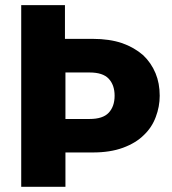

<svg xmlns="http://www.w3.org/2000/svg" viewBox="-20 -722 664 742"><path d="M326.2 -262.2Q377.4 -262.2 399.9 -286.1Q422.9 -310.5 422.9 -352.1Q422.9 -393.6 399.9 -418Q377.4 -441.9 326.2 -441.9H232.9V-262.2ZM62 0V-702.1H231V-571.8H338.9Q402.8 -571.8 452.1 -555.2Q498 -539.1 533.2 -508.8Q564.5 -479 581.1 -439Q597.2 -400.4 597.2 -352.1Q597.2 -310.1 582 -270Q567.4 -230 536.1 -200.2Q505.4 -169.4 455.1 -150.9Q405.8 -132.8 338.9 -132.8H232.9V0Z"/></svg>

Font: PoppinsZ
Style: Bold
Weight: 700
Designer: Ninad Kale (Devanagari), Jonny Pinhorn (Latin)
Foundry: Indian Type Foundry
Version: Version 3.002;FEAKit 1.0